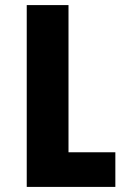

<svg xmlns="http://www.w3.org/2000/svg" viewBox="-20 -734 496 754"><path d="M85 0H433V-136H249V-714H85Z"/></svg>

Font: Noto Sans Armenian Extra
Style: Regular
Weight: 800
Designer: Monotype Design Team
Foundry: Monotype Imaging Inc.
Version: Version 1.901